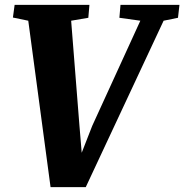

<svg xmlns="http://www.w3.org/2000/svg" viewBox="-20 -763 756 788"><path d="M187.5 5 96 -678 33 -691 40 -743H347L342.5 -690L272 -678L306 -248L321 -68.5L290.5 -72.5L358.5 -246.5L556 -678L470 -690L474.5 -743H716.5L710.5 -690L651.5 -678L332 5Z"/></svg>

Font: Merriweather 20pt Black
Style: Italic
Weight: 900
Italic angle: -7.8°
Version: Version 2.101